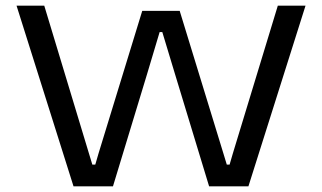

<svg xmlns="http://www.w3.org/2000/svg" viewBox="-20 -659 1138 679"><path d="M240 0 38.5 -639H136.5L294.5 -116.5L306.5 -77H317L328.5 -116.5L483 -620.5H615.5L770 -116.5L782 -77H792L803.5 -116.5L962.5 -639H1060.5L858.5 0H719.5L599.5 -395L554 -545.5H544.5L499.5 -395L379.5 0Z"/></svg>

Font: Anek Latin Expanded
Style: Regular
Weight: 400
Width: 7
Designer: Yesha Goshar
Foundry: Ek Type
Version: Version 1.003